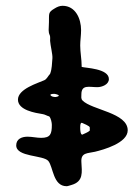

<svg xmlns="http://www.w3.org/2000/svg" viewBox="-20 -712 461 663"><path d="M122 -236C107 -236 91 -240 75 -240C55 -240 36 -232 36 -210C36 -169 130 -177 147 -156C164 -135 163 -69 210 -69C215 -69 221 -72 226 -73C269 -85 263 -117 261 -153C259 -186 283 -182 308 -188C337 -195 421 -218 421 -262C421 -323 297 -332 265 -365C259 -371 261 -379 261 -386C261 -421 288 -411 316 -411C332 -411 356 -420 356 -439C356 -476 274 -477 262 -481V-484C262 -507 257 -531 257 -555C257 -572 260 -590 260 -608C260 -647 241 -692 196 -692C186 -692 177 -688 169 -683C145 -669 150 -665 149 -635C149 -626 148 -617 148 -608C148 -602 149 -596 152 -590C154 -585 153 -576 153 -571C154 -555 162 -524 161 -511C159 -492 160 -475 153 -457C146 -450 142 -439 133 -435C111 -425 42 -405 42 -368C42 -331 103 -322 127 -318C135 -317 142 -312 150 -310C156 -304 159 -288 159 -281C159 -249 154 -236 122 -236ZM154 -384C154 -388 165 -388 167 -388C170 -388 183 -385 183 -382C183 -379 174 -377 172 -377C166 -377 157 -378 154 -384ZM257 -268C257 -270 256 -288 262 -288C263 -288 264 -287 265 -287C267 -286 290 -277 290 -272V-261C284 -255 272 -251 264 -247C258 -247 257 -263 257 -268Z"/></svg>

Font: ChillLongCangKaiShu ExtraBold
Style: Regular
Weight: 800
Version: Version 3.500;Glyphs 3.1.1 (3135)